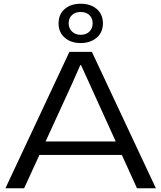

<svg xmlns="http://www.w3.org/2000/svg" viewBox="-20 -1006 862 1026"><path d="M9 0 351 -729H471L813 0H712L459 -557L413 -658H409L363 -554L109 0ZM181 -178 212 -250H611L640 -178ZM411 -776Q358 -776 325.5 -805Q293 -834 293 -881Q293 -930 326 -958Q359 -986 411 -986Q465 -986 497.5 -957.5Q530 -929 530 -881Q530 -833 496.5 -804.5Q463 -776 411 -776ZM411 -820Q440 -820 457.5 -837Q475 -854 475 -882Q475 -909 457.5 -925.5Q440 -942 411 -942Q382 -942 364.5 -925.5Q347 -909 347 -882Q347 -854 365 -837Q383 -820 411 -820Z"/></svg>

Font: Mona Sans Expanded
Style: Regular
Weight: 400
Width: 7
Designer: Deni Anggara
Foundry: GitHub
Version: Version 2.000